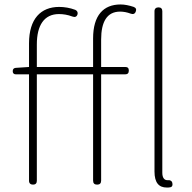

<svg xmlns="http://www.w3.org/2000/svg" viewBox="-20 -827 861 860"><path d="M672 -426V-59C672 -8 692 13 727 13C733 13 737 13 742 12C752 10 754 3 752 -7C750 -17 742 -21 732 -20C731 -20 730 -20 729 -20C716 -20 707 -31 707 -53V-423V-777C707 -788 701 -794 690 -794C679 -794 672 -788 672 -777ZM397 -247V-18C397 -6 403 0 415 0C427 0 433 -6 433 -18V-494H541C552 -494 557 -500 557 -511C557 -522 552 -527 541 -527H433V-650C433 -729 459 -775 518 -775C533 -775 549 -772 565 -766C575 -762 584 -764 588 -775C592 -785 589 -792 579 -796C558 -803 538 -807 520 -807C443 -807 397 -758 397 -655V-527H145V-628C145 -714 178 -764 244 -764C263 -764 283 -761 304 -753C315 -749 323 -751 327 -762C330 -771 326 -779 317 -783C293 -792 268 -796 245 -796C163 -796 110 -743 110 -633V-527L50 -523C41 -522 37 -517 37 -508C37 -499 42 -494 51 -494H110V-17C110 -6 117 0 128 0C139 0 145 -6 145 -17V-494H271H397Z"/></svg>

Font: GenSenRounded2 TW EL
Style: Regular
Weight: 250
Version: Version 2.100;PS 2.1;hotconv 16.6.51;makeotf.lib2.5.65220 DE